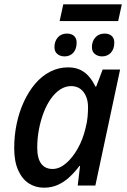

<svg xmlns="http://www.w3.org/2000/svg" viewBox="-20 -862 588 892"><path d="M257 -764 274 -842H546L529 -764ZM280 -600Q260 -600 246.5 -611Q233 -622 233 -643Q233 -670 248.5 -688Q264 -706 291 -706Q312 -706 324 -695Q336 -684 336 -664Q336 -634 320.5 -617Q305 -600 280 -600ZM454 -600Q435 -600 421 -611Q407 -622 407 -643Q407 -670 423 -688Q439 -706 466 -706Q487 -706 499 -695Q511 -684 511 -664Q511 -634 495 -617Q479 -600 454 -600ZM184 10Q145 10 114 -10Q83 -30 64.5 -71Q46 -112 46 -174Q46 -232 57.5 -287Q69 -342 91 -389.5Q113 -437 143.5 -473Q174 -509 213 -529Q252 -549 296 -549Q330 -549 354 -537Q378 -525 395 -504.5Q412 -484 423 -460H427L457 -539H538L423 0H341L352 -91H349Q328 -63 303.5 -40Q279 -17 249.5 -3.5Q220 10 184 10ZM224 -77Q256 -77 286.5 -103Q317 -129 341.5 -172.5Q366 -216 378 -269Q385 -296 387 -320Q389 -344 389 -364Q389 -407 368 -434.5Q347 -462 310 -462Q284 -462 260 -446.5Q236 -431 216.5 -403.5Q197 -376 183 -339.5Q169 -303 161 -261.5Q153 -220 153 -176Q153 -126 171.5 -101.5Q190 -77 224 -77Z"/></svg>

Font: Noto Sans Display Medium
Style: Italic
Weight: 500
Italic angle: -12°
Designer: Monotype Design Team
Foundry: Monotype Imaging Inc.
Version: Version 2.003